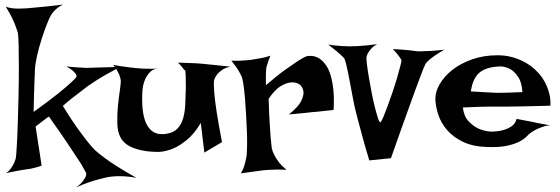

<svg xmlns="http://www.w3.org/2000/svg" viewBox="-20 -733 2452 840"><path d="M4.9 -704.1Q15.6 -699.2 30.8 -697.3Q45.9 -695.3 59.6 -695.3Q76.2 -695.3 93.8 -696.3Q111.3 -697.3 136.7 -700.2Q157.2 -702.1 187.5 -705.1Q217.8 -708 254.9 -712.9Q241.2 -706.1 231.4 -698.2Q221.7 -690.4 214.8 -682.6Q207 -673.8 202.1 -665Q195.3 -653.3 184.1 -624.5Q172.9 -595.7 161.6 -560.5Q150.4 -525.4 142.1 -489.3Q133.8 -453.1 132.8 -427.7Q131.8 -406.2 130.9 -378.9Q129.9 -355.5 128.9 -321.3Q127.9 -287.1 127 -243.2Q197.3 -293.9 235.4 -324.7Q273.4 -355.5 291 -372.1Q311.5 -390.6 315.4 -398.4Q314.5 -404.3 310.5 -411.1Q305.7 -417 296.9 -424.8Q288.1 -432.6 270.5 -442.4Q295.9 -439.5 314.9 -438.5Q334 -437.5 347.7 -436.5Q363.3 -435.5 375 -436.5Q387.7 -436.5 406.2 -437.5Q438.5 -438.5 505.9 -440.4Q440.4 -406.2 402.3 -381.8Q380.9 -368.2 364.3 -356.4Q347.7 -343.8 330.1 -330.1Q314.5 -318.4 294.4 -302.7Q274.4 -287.1 254.9 -269.5Q289.1 -213.9 314.9 -177.7Q340.8 -141.6 358.4 -119.1Q378.9 -92.8 394.5 -77.1Q410.2 -62.5 435.5 -43.9Q457 -27.3 491.7 -5.4Q526.4 16.6 576.2 44.9Q550.8 40 527.3 38.6Q503.9 37.1 487.3 38.1Q466.8 39.1 450.2 42Q432.6 45.9 411.1 51.8Q392.6 56.6 367.7 64.9Q342.8 73.2 313.5 86.9Q332 73.2 341.3 61Q350.6 48.8 354.5 41Q358.4 31.2 357.4 24.4Q352.5 14.6 335 -15.6Q318.4 -41 286.1 -89.8Q253.9 -138.7 194.3 -222.7Q191.4 -221.7 184.6 -216.8Q178.7 -211.9 167 -203.6Q155.3 -195.3 135.7 -179.7L162.1 -8.8Q153.3 -4.9 143.1 -2Q132.8 1 124 2.9Q113.3 5.9 102.5 6.8Q91.8 7.8 77.1 10.7Q64.5 12.7 46.9 16.1Q29.3 19.5 6.8 24.4Q19.5 15.6 27.3 4.4Q35.2 -6.8 40 -16.6Q44.9 -27.3 48.8 -39.1Q50.8 -48.8 53.2 -89.8Q55.7 -130.9 57.6 -188Q59.6 -245.1 61 -310.5Q62.5 -376 62.5 -434.1Q62.5 -492.2 61.5 -535.6Q60.5 -579.1 57.6 -591.8Q52.7 -607.4 45.9 -625Q40 -640.6 29.8 -660.6Q19.5 -680.7 4.9 -704.1Z M475.6 -449.2Q501 -444.3 520 -441.9Q539.1 -439.5 552.7 -437.5Q568.4 -435.5 580.1 -434.6Q591.8 -433.6 607.4 -432.6Q633.8 -431.6 681.6 -432.6Q653.3 -434.6 637.2 -418.5Q621.1 -402.3 613.3 -381.8Q603.5 -357.4 602.5 -325.2Q600.6 -282.2 605 -247.6Q609.4 -212.9 621.6 -189Q633.8 -165 654.3 -153.8Q674.8 -142.6 707 -147.5Q739.3 -152.3 756.3 -170.4Q773.4 -188.5 781.2 -215.3Q789.1 -242.2 790.5 -276.4Q792 -310.5 793 -347.7Q793 -384.8 792.5 -400.9Q792 -417 791 -421.9Q790 -426.8 788.1 -426.3Q786.1 -425.8 783.2 -430.7Q781.2 -434.6 777.3 -438.5Q774.4 -442.4 769.5 -447.8Q764.6 -453.1 758.8 -459Q784.2 -458 804.2 -457.5Q824.2 -457 837.9 -456.1Q853.5 -455.1 865.2 -454.1Q876 -453.1 893.6 -451.2Q908.2 -449.2 931.6 -447.3Q955.1 -445.3 987.3 -441.4Q964.8 -436.5 951.2 -426.8Q937.5 -417 929.7 -407.2Q920.9 -396.5 917 -383.8Q914.1 -367.2 917 -333Q918.9 -302.7 926.8 -250Q934.6 -197.3 951.2 -111.3L874 -65.4L858.4 -195.3Q830.1 -147.5 798.3 -121.6Q766.6 -95.7 739.3 -84Q707 -70.3 676.8 -68.4Q636.7 -68.4 607.9 -73.7Q579.1 -79.1 558.6 -87.9Q538.1 -96.7 525.9 -107.9Q513.7 -119.1 507.8 -130.9Q494.1 -155.3 493.2 -193.8Q492.2 -232.4 496.1 -271Q500 -309.6 504.9 -341.8Q509.8 -374 507.8 -385.7Q505.9 -394.5 502 -405.3Q498 -414.1 492.2 -425.3Q486.3 -436.5 475.6 -449.2Z M992.2 -467.8Q1010.7 -466.8 1025.9 -467.3Q1041 -467.8 1051.8 -468.8Q1064.5 -469.7 1074.2 -470.7Q1088.9 -472.7 1104.5 -475.6Q1118.2 -477.5 1133.3 -481Q1148.4 -484.4 1163.1 -489.3Q1157.2 -474.6 1153.3 -463.9Q1149.4 -453.1 1147.5 -445.3Q1144.5 -436.5 1144.5 -430.7Q1143.6 -423.8 1143.6 -414.1Q1142.6 -397.5 1143.6 -360.4Q1194.3 -404.3 1229 -428.7Q1263.7 -453.1 1284.2 -466.8Q1308.6 -482.4 1322.3 -487.3Q1358.4 -493.2 1385.7 -470.7Q1397.5 -460.9 1408.2 -444.8Q1418.9 -428.7 1426.8 -402.3Q1434.6 -376 1438.5 -339.4Q1442.4 -302.7 1439.5 -252Q1418.9 -250 1402.8 -248Q1386.7 -246.1 1376 -245.1Q1363.3 -243.2 1352.5 -243.2L1326.2 -240.2Q1312.5 -238.3 1292.5 -236.8Q1272.5 -235.4 1244.1 -232.4Q1285.2 -265.6 1297.4 -290.5Q1309.6 -315.4 1307.6 -332Q1305.7 -350.6 1290 -364.3Q1271.5 -375 1250 -372.1Q1231.4 -370.1 1207 -355.5Q1182.6 -340.8 1155.3 -300.8Q1157.2 -238.3 1159.7 -197.3Q1162.1 -156.2 1164.1 -130.9Q1167 -101.6 1168.9 -85Q1171.9 -70.3 1180.7 -53.7Q1187.5 -40 1200.2 -23.4Q1212.9 -6.8 1233.4 9.8Q1190.4 7.8 1163.1 9.8Q1146.5 10.7 1133.8 11.7Q1120.1 13.7 1104.5 15.6Q1090.8 17.6 1072.8 20Q1054.7 22.5 1033.2 25.4Q1041 14.6 1045.9 0.5Q1050.8 -13.7 1053.7 -26.4Q1057.6 -41 1059.6 -56.6Q1060.5 -70.3 1061 -97.7Q1061.5 -125 1060.1 -159.7Q1058.6 -194.3 1056.6 -231.9Q1054.7 -269.5 1051.8 -302.7Q1048.8 -335.9 1045.4 -360.8Q1042 -385.7 1038.1 -395.5Q1033.2 -407.2 1026.4 -418.9Q1020.5 -429.7 1011.7 -441.9Q1002.9 -454.1 992.2 -467.8Z M1416 -538.1Q1432.6 -535.2 1449.7 -533.7Q1466.8 -532.2 1480.5 -531.2Q1496.1 -530.3 1510.7 -530.3Q1525.4 -530.3 1543.9 -531.2Q1559.6 -532.2 1581.5 -534.2Q1603.5 -536.1 1629.9 -540Q1614.3 -531.2 1605.5 -521.5Q1596.7 -511.7 1591.8 -503.9Q1585.9 -494.1 1584 -486.3Q1582 -478.5 1585 -454.1Q1587.9 -429.7 1593.3 -397.5Q1598.6 -365.2 1605.5 -330.1Q1612.3 -294.9 1619.6 -265.6Q1627 -236.3 1633.3 -216.8Q1639.6 -197.3 1643.6 -198.2Q1647.5 -198.2 1655.8 -217.8Q1664.1 -237.3 1674.8 -266.1Q1685.5 -294.9 1697.3 -329.6Q1709 -364.3 1717.8 -394.5Q1726.6 -424.8 1731.9 -445.8Q1737.3 -466.8 1736.3 -470.7Q1733.4 -474.6 1729.5 -481.4Q1722.7 -492.2 1699.2 -518.6Q1727.5 -516.6 1748 -515.1Q1768.6 -513.7 1781.2 -511.7Q1795.9 -509.8 1804.7 -508.8Q1813.5 -507.8 1830.1 -508.8Q1843.8 -508.8 1866.7 -510.3Q1889.6 -511.7 1923.8 -515.6Q1898.4 -501 1882.3 -489.7Q1866.2 -478.5 1857.4 -470.7Q1846.7 -460.9 1841.8 -454.1Q1835 -441.4 1817.4 -393.6Q1809.6 -373 1798.3 -342.8Q1787.1 -312.5 1772 -270Q1756.8 -227.5 1736.3 -170.9Q1715.8 -114.3 1690.4 -41L1595.7 -31.2Q1577.1 -92.8 1565.9 -134.3Q1554.7 -175.8 1547.9 -201.2Q1540 -230.5 1536.1 -247.1Q1531.2 -265.6 1524.4 -301.3Q1517.6 -336.9 1510.7 -374Q1503.9 -411.1 1497.1 -440.9Q1490.2 -470.7 1486.3 -477.5Q1482.4 -482.4 1472.7 -491.2Q1464.8 -499 1451.2 -510.3Q1437.5 -521.5 1416 -538.1Z M2127.9 -157.2Q2155.3 -157.2 2178.7 -163.1Q2198.2 -168 2216.3 -179.2Q2234.4 -190.4 2240.2 -212.9Q2259.8 -209 2273.4 -206.5Q2287.1 -204.1 2296.9 -202.1Q2307.6 -199.2 2315.4 -198.2Q2323.2 -196.3 2334 -194.3Q2343.8 -192.4 2357.9 -189.9Q2372.1 -187.5 2391.6 -183.6Q2377 -185.5 2361.8 -180.7Q2346.7 -175.8 2333 -169.9Q2317.4 -163.1 2303.7 -153.3Q2294.9 -147.5 2283.7 -135.7Q2272.5 -124 2252 -113.3Q2231.4 -102.5 2197.8 -95.2Q2164.1 -87.9 2111.3 -89.8Q2047.9 -91.8 2004.9 -112.8Q1961.9 -133.8 1935.5 -164.6Q1909.2 -195.3 1897.5 -231.4Q1885.7 -267.6 1884.8 -298.8Q1883.8 -330.1 1903.3 -364.3Q1922.9 -398.4 1958.5 -426.8Q1994.1 -455.1 2044.9 -473.1Q2095.7 -491.2 2156.2 -491.2Q2191.4 -491.2 2221.2 -482.9Q2251 -474.6 2275.9 -460.9Q2300.8 -447.3 2319.3 -430.2Q2337.9 -413.1 2350.6 -395.5Q2363.3 -377 2372.1 -356.4Q2379.9 -338.9 2384.8 -316.4Q2389.6 -293.9 2387.7 -270.5Q2313.5 -268.6 2268.1 -267.6Q2222.7 -266.6 2197.3 -266.6H2153.3H2120.1Q2102.5 -266.6 2074.2 -265.6Q2045.9 -264.6 2004.9 -262.7Q2009.8 -223.6 2029.8 -202.6Q2049.8 -181.6 2072.3 -170.9Q2097.7 -159.2 2127.9 -157.2ZM2040 -333Q2071.3 -331.1 2092.3 -330.1Q2113.3 -329.1 2127 -328.1Q2141.6 -327.1 2150.4 -327.1H2174.8Q2199.2 -327.1 2265.6 -330.1Q2262.7 -373 2247.6 -395.5Q2232.4 -418 2215.8 -428.7Q2196.3 -440.4 2172.9 -442.4Q2109.4 -441.4 2078.6 -416Q2047.9 -390.6 2040 -333Z"/></svg>

Font: Irish Growler
Style: Regular
Weight: 400
Designer: Squid
Foundry: Font Diner, Inc DBA Sideshow
Version: Version 1.000